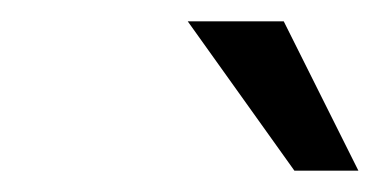

<svg xmlns="http://www.w3.org/2000/svg" viewBox="-20 -720 356 180"><path d="M156 -700H246L316 -560H256Z"/></svg>

Font: Epunda Sans Light
Style: Italic
Weight: 300
Italic angle: -12.0243°
Designer: Simon Atzbach
Foundry: typofactur
Version: Version 2.204